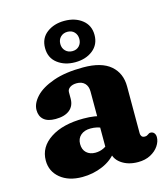

<svg xmlns="http://www.w3.org/2000/svg" viewBox="-110 -815 803 915"><g transform="rotate(-15 291.0 -357.5)"><path d="M341.9 -74.6V-89.4L325.9 -95.6V-370.5Q325.9 -396.2 311.6 -410.9Q297.2 -425.5 272.2 -425.5Q251.5 -425.5 238.6 -416.6Q225.7 -407.7 225.7 -393.9V-362.1Q225.7 -326.1 201.2 -306.4Q176.7 -286.7 131.5 -286.7Q92.9 -286.7 73.6 -303.9Q54.3 -321 54.3 -351.1Q54.3 -384 84.1 -416.1Q113.9 -448.2 173.4 -469.3Q232.9 -490.5 321.2 -490.5Q411.7 -490.5 456.1 -452.2Q500.5 -414 500.5 -348.7V-117.2Q500.5 -108.6 505.2 -102.2Q510 -95.9 520.4 -95.9Q526.9 -95.9 530.7 -97.6Q534.6 -99.4 537.7 -101.7Q540.5 -103.7 543.4 -105.3Q546.3 -107 550.4 -107Q562.1 -107 568.6 -99Q575.1 -91 575.1 -78.8Q575.1 -57 560.7 -35.7Q546.4 -14.4 520.3 -0.5Q494.2 13.4 458.5 13.4Q408.7 13.4 375.3 -10.9Q341.9 -35.3 341.9 -74.6ZM34.7 -107.1Q34.7 -174 96.2 -214.3Q157.6 -254.6 259.6 -254.6Q289.2 -254.6 314 -250.8Q338.9 -247 355.3 -240L338.1 -187.6Q324.7 -193.7 310.6 -197Q296.5 -200.2 280 -200.2Q249.5 -200.2 231.3 -184.2Q213.1 -168.2 213.1 -141.3Q213.1 -113.3 229.8 -97.9Q246.5 -82.5 273.1 -82.5Q295.8 -82.5 315 -92Q334.2 -101.6 346.1 -116.3L358.9 -64.9Q332.2 -27.4 284.6 -7Q237 13.4 183.7 13.4Q116.3 13.4 75.5 -20.3Q34.7 -54 34.7 -107.1ZM292 -523.8Q240.7 -523.8 205.4 -550.7Q170.1 -577.6 170.1 -626.1Q170.1 -674.5 205.4 -701.2Q240.7 -727.9 292 -727.9Q344.8 -727.9 379.5 -700.6Q414.2 -673.3 414.2 -626.1Q414.2 -578.8 379.5 -551.3Q344.8 -523.8 292 -523.8ZM292.8 -673.7Q272.2 -673.7 258.8 -660.5Q245.4 -647.3 245.4 -626.1Q245.4 -605.3 258.8 -591.8Q272.2 -578.4 292.8 -578.4Q313.9 -578.4 326.6 -592Q339.3 -605.7 339.3 -626.1Q339.3 -646.9 326.6 -660.3Q313.9 -673.7 292.8 -673.7Z"/></g></svg>

Font: Fraunces SuperSoft Wonky
Style: Regular
Weight: 900
Version: Version 1.000;[b76b70a41]